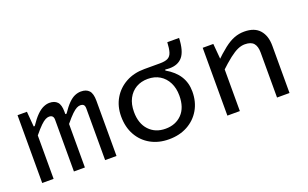

<svg xmlns="http://www.w3.org/2000/svg" viewBox="-71 -900 1985 1238"><g transform="rotate(-20 921.0 -281.0)"><path d="M117.2 -465.3 125.8 -361.5H133Q161.1 -403.5 184.9 -427.1Q208.8 -450.7 230.6 -460.3Q252.4 -470 272.3 -470Q307.3 -470 326 -450.2Q344.7 -430.4 344.7 -382.9V-366.4H353.1Q379.9 -406.3 402.4 -428.9Q424.9 -451.4 446.1 -460.3Q467.3 -469.3 488.3 -469.3Q525.1 -469.3 543.8 -448.7Q562.5 -428.2 562.5 -379.2V0H484.4V-353.7Q484.4 -371.9 477.1 -379.5Q469.8 -387.1 453.5 -387.1Q442.7 -387.1 429.2 -380.3Q415.6 -373.5 395.9 -354.7Q376.2 -335.9 345.6 -298.5V0H270.3V-355Q270.3 -387.1 239.7 -387.1Q228.6 -387.1 214.9 -380.3Q201.2 -373.5 181.4 -354.5Q161.5 -335.5 130.9 -297.9V0H52.7V-465.3Z M923 -465.3 1046.7 -410Q1106.6 -375.6 1135.5 -329.4Q1164.4 -283.2 1164.4 -223.5Q1164.4 -152.8 1133 -99Q1101.6 -45.2 1046.4 -15.1Q991.2 15 919 15Q848.1 15 793.8 -15.3Q739.4 -45.5 708.5 -100.5Q677.6 -155.4 677.6 -229Q677.6 -298 709 -351.3Q740.4 -404.6 795.6 -435Q850.8 -465.3 923 -465.3ZM921 -56.7Q990.3 -56.7 1033.5 -100.9Q1076.6 -145.2 1076.6 -227.6Q1076.6 -278.9 1057 -317.3Q1037.5 -355.8 1002.6 -377Q967.7 -398.2 921 -398.2Q874.9 -398.2 840 -377.7Q805.2 -357.1 785.3 -319.1Q765.4 -281.2 765.4 -228Q765.4 -148.5 808.2 -102.6Q851 -56.7 921 -56.7ZM1077.8 -414.2Q1070.7 -414.2 1063.4 -414.8Q1056 -415.4 1048.7 -416.4L1046.7 -410L923 -432V-465.3H1029.4Q1066.1 -465.3 1084.9 -475.2Q1103.7 -485.2 1111.4 -509.7Q1119.1 -534.2 1121.1 -577.3H1202Q1198.3 -488.7 1167.4 -451.4Q1136.6 -414.2 1077.8 -414.2Z M1396.1 -465.3 1407.3 -335.1 1408.9 -334.4V0H1323.3V-465.3ZM1395.6 -273.6 1381.9 -338.8Q1433 -389.1 1470.5 -418.2Q1508.1 -447.4 1540.9 -459.7Q1573.8 -472.1 1609.2 -472.1Q1680.2 -472.1 1714.9 -432.3Q1749.7 -392.5 1749.7 -324.2V0H1664V-309Q1664 -351.5 1645.6 -372.7Q1627.2 -393.8 1585.3 -393.8Q1561.7 -393.8 1536.7 -382.9Q1511.7 -372 1478.1 -346Q1444.5 -319.9 1395.6 -273.6Z"/></g></svg>

Font: Intel One Mono Light
Style: Regular
Weight: 300
Monospace: yes
Designer: Fred Shallcrass
Foundry: Frere-Jones Type LLC
Version: Version 1.004